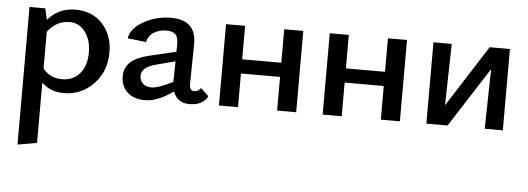

<svg xmlns="http://www.w3.org/2000/svg" viewBox="-48 -560 2702 983"><g transform="rotate(5 1303.0 -68.5)"><path d="M304 -425Q391 -425 443.5 -367.5Q496 -310 496 -221Q496 -124 433.5 -59Q371 6 281 6Q211 6 167 -38V272L68 289V-418H149L162 -360Q218 -425 304 -425ZM265 -64Q323 -64 357 -104Q391 -144 391 -212Q391 -275 360.5 -317Q330 -359 279 -359Q212 -359 167 -299V-111Q203 -64 265 -64Z M979 -81 1020 -42Q994 6 927 6Q863 6 843 -52Q763 6 698 6Q640 6 607 -25Q574 -56 574 -107Q574 -150 604.5 -179Q635 -208 713 -226L837 -255L838 -287Q839 -328 824.5 -343.5Q810 -359 777 -359Q743 -359 714.5 -342.5Q686 -326 678 -291L583 -302Q590 -353 654.5 -389.5Q719 -426 795 -426Q860 -426 892.5 -395Q925 -364 924 -300L921 -97Q921 -62 946 -62Q966 -62 979 -81ZM726 -62Q759 -62 835 -100V-111L837 -206L738 -180Q665 -161 665 -117Q665 -92 681.5 -77Q698 -62 726 -62Z M1377 -418H1475V0H1377V-173H1176V0H1078V-418H1176V-246H1377Z M1910 -418H2008V0H1910V-173H1709V0H1611V-418H1709V-246H1910Z M2537 -418V0H2444L2450 -307L2253 0H2144V-418H2238L2231 -102L2433 -418Z"/></g></svg>

Font: EauTestText Semibold
Style: Regular
Weight: 600
Designer: Christian Thalmann (Catharsis Fonts)
Version: Version 0.001;PS 000.001;hotconv 1.0.88;makeotf.lib2.5.64775